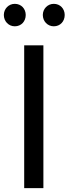

<svg xmlns="http://www.w3.org/2000/svg" viewBox="-34 -980 357 1000"><path d="M43 -960C11 -960 -14 -934 -14 -902C-14 -869 11 -843 43 -843C77 -843 100 -869 100 -902C100 -934 77 -960 43 -960ZM246 -960C214 -960 189 -934 189 -902C189 -869 214 -843 246 -843C280 -843 303 -869 303 -902C303 -934 280 -960 246 -960ZM192 -744H92V0H192Z"/></svg>

Font: Glow Sans SC Condensed Medium
Style: Regular
Weight: 600
Width: 3
Designer: Ryoko NISHIZUKA (kana, bopomofo & ideographs); Paul D. Hunt (Latin, Greek & Cyrillic); Sandoll Communications, Soo-young
Version: Version 0.93